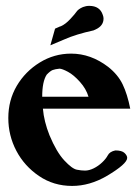

<svg xmlns="http://www.w3.org/2000/svg" viewBox="-20 -609 456 642"><path d="M148.4 -457.5 164.1 -513.2Q175.3 -517.6 178 -519.3Q180.7 -521 183.1 -521Q198.7 -527.8 215.1 -545.4Q231.4 -563 235.8 -569.8Q241.7 -578.6 257.3 -585.4Q267.6 -589.4 278.3 -589.4Q314 -589.4 323.7 -559.1Q326.2 -552.7 326.2 -546.9Q326.2 -522.5 299.3 -510.3L292.5 -507.3Q234.4 -494.6 195.8 -477.5ZM221.2 12.7Q159.2 12.7 110.4 -20.5Q61.5 -53.7 34.7 -104.7Q7.8 -155.8 7.8 -214.4Q7.8 -273.9 36.1 -322Q64.5 -370.1 112.8 -399.9Q161.1 -429.7 217.8 -429.7Q283.7 -429.7 341.8 -385.3Q374.5 -359.4 390.1 -326.9Q405.8 -294.4 415.5 -245.6H123.5Q127 -203.1 145.5 -156.7Q168.9 -100.6 195.1 -72.5Q221.2 -44.4 237.3 -41.5Q252 -38.6 264.2 -38.6Q277.8 -38.6 293.2 -46.1Q308.6 -53.7 321.3 -65.7Q334 -77.6 340.3 -89.4Q346.7 -102.1 365.7 -106Q387.7 -106 396.5 -97.4Q405.3 -88.9 405.3 -81.1Q405.3 -61 336.9 -20.5Q279.8 12.7 221.2 12.7ZM275.9 -285.6Q268.1 -312 247.3 -335.2Q226.6 -358.4 207.5 -368.7Q188.5 -378.9 179.2 -379.4Q164.1 -377.9 156 -374.8Q147.9 -371.6 136.2 -359.4Q121.1 -336.4 121.1 -285.6Z"/></svg>

Font: Quaaykop
Style: Bold
Weight: 700
Designer: Tup Wanders
Foundry: Free font, DO NOT SELL
Version: Version 1.00;July 31, 2023;FontCreator 11.5.0.2430 64-bit